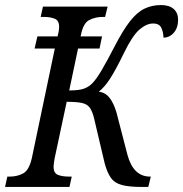

<svg xmlns="http://www.w3.org/2000/svg" viewBox="-38 -740 725 760"><path d="M-18 0 -9 -41H1Q30 -41 53.5 -53.5Q77 -66 88 -114L179 -548H99L110 -596H190Q196 -618 196 -634Q196 -659 178.5 -666Q161 -673 135 -673H123L132 -714H388L378 -673H368Q339 -673 315 -660.5Q291 -648 282 -600L281 -596H366L356 -548H271L236 -382Q276 -382 295.5 -389.5Q315 -397 328 -411Q343 -426 364 -461.5Q385 -497 416 -557Q449 -621 477 -656.5Q505 -692 534.5 -706Q564 -720 599 -720Q632 -720 649.5 -704.5Q667 -689 667 -662Q667 -630 650 -610.5Q633 -591 609 -591Q609 -611 601 -629Q593 -647 568 -647Q542 -647 514 -623Q486 -599 452 -529Q419 -461 397 -427.5Q375 -394 353 -377Q379 -374 395.5 -353Q412 -332 423 -295L466 -129Q489 -41 556 -41H559L549 0H523Q474 0 445 -7.5Q416 -15 401 -36Q386 -57 376 -95L335 -269Q328 -299 317.5 -313.5Q307 -328 286 -332.5Q265 -337 226 -337L178 -112Q177 -105 175.5 -95.5Q174 -86 174 -80Q174 -55 191 -48Q208 -41 235 -41H246L237 0Z"/></svg>

Font: Noto Serif Condensed
Style: Italic
Weight: 400
Width: 3
Italic angle: -12°
Designer: Monotype Design Team
Foundry: Monotype Imaging Inc.
Version: Version 2.014; ttfautohint (v1.8.4.7-5d5b)